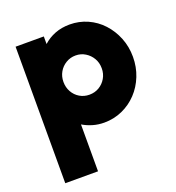

<svg xmlns="http://www.w3.org/2000/svg" viewBox="-119 -534 758 826"><g transform="rotate(-20 260.5 -120.5)"><path d="M39.6 197.9V-427.1H168.8V-392.4Q192.4 -413.9 222.9 -425.7Q253.5 -437.5 290.3 -437.5Q333.3 -437.5 371.5 -420.5Q409.7 -403.5 438.2 -372.6Q466.7 -341.7 483 -301Q499.3 -260.4 499.3 -213.9Q499.3 -167.4 483 -126.4Q466.7 -85.4 437.8 -54.9Q409 -24.3 370.1 -6.9Q331.2 10.4 287.5 10.4Q259.7 10.4 235.1 3.1Q210.4 -4.2 189.6 -16.7V197.9ZM268.1 -124.3Q293.1 -124.3 312.8 -136.1Q332.6 -147.9 344.4 -168.1Q356.2 -188.2 356.2 -213.2Q356.2 -238.9 344.4 -259Q332.6 -279.2 312.8 -291.3Q293.1 -303.5 268.8 -303.5Q244.4 -303.5 224.3 -291.3Q204.2 -279.2 192.7 -259Q181.2 -238.9 181.2 -213.9Q181.2 -188.9 192.7 -168.4Q204.2 -147.9 224 -136.1Q243.8 -124.3 268.1 -124.3Z"/></g></svg>

Font: Afacad Flux ExtraBold
Style: Regular
Weight: 800
Designer: Kristian Moeller
Foundry: Dicotype
Version: Version 1.100